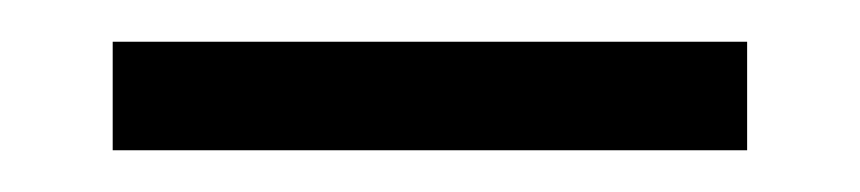

<svg xmlns="http://www.w3.org/2000/svg" viewBox="-20 -266 412 92"><path d="M34 -246H338V-194H34Z"/></svg>

Font: Isabella Sans
Style: Regular
Weight: 400
Designer: Original fonts by Christian Thalmann (Catharsis Fonts), Modifications by Cristiano Sobral
Version: Version 0.002;July 12, 2020;FontCreator 13.0.0.2655 64-bit; 